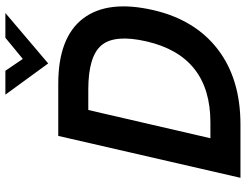

<svg xmlns="http://www.w3.org/2000/svg" viewBox="-122 -808 930 727"><g transform="rotate(-90 343.5 -445.0)"><path d="M466.3 -728 348.1 -890.1H438.5L483.4 -824.2L563.5 -890.1H657.2ZM33.2 0 191.9 -689.9H389.2Q564.5 -689.9 636.2 -596.2Q708 -502.4 668 -329.1Q631.3 -171.4 519.5 -85.7Q407.7 0 234.9 0ZM183.1 -113.8H243.2Q494.1 -113.8 549.8 -356Q577.1 -475.1 535.6 -525.6Q494.1 -576.2 367.2 -576.2H290Z"/></g></svg>

Font: HK Grotesk Legacy
Style: Bold Italic
Weight: 700
Italic angle: -13°
Designer: Alfredo Marco Pradil
Foundry: Hanken Design Co.
Version: Version 2.022;PS 002.022;hotconv 1.0.88;makeotf.lib2.5.64775